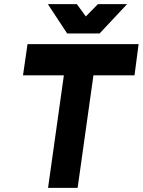

<svg xmlns="http://www.w3.org/2000/svg" viewBox="-20 -915 695 935"><path d="M213 -895 307 -752H465L599 -895H457L398 -835L354 -895ZM114 -700 92 -548H291L214 0H358L435 -548H635L655 -700Z"/></svg>

Font: Unageo
Style: ExtraBold-Italic
Weight: 800
Designer: Richard Sepsi
Foundry: Richard Sepsi
Version: Version 2.000